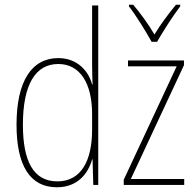

<svg xmlns="http://www.w3.org/2000/svg" viewBox="-20 -783 829 813"><path d="M622 -606H645C671 -651 711 -714 743 -756V-763H725C690 -720 660 -680 634 -637C609 -680 573 -729 544 -763H526V-756C553 -722 596 -653 622 -606ZM221 10C310 10 354 -50 370 -108H372L375 0H396V-760H370V-511C370 -483 371 -456 372 -425H370C356 -481 308 -537 227 -537C114 -537 50 -439 50 -255C50 -82 107 10 221 10ZM760 0V-25H534L759 -507V-527H522V-502H728L504 -22V0ZM223 -15C121 -15 77 -101 77 -255C77 -425 130 -512 227 -512C319 -512 370 -430 370 -300V-234C370 -100 322 -15 223 -15Z"/></svg>

Font: Noto Sans Condensed Thin
Style: Regular
Weight: 100
Width: 3
Designer: Monotype Design Team
Foundry: Monotype Imaging Inc.
Version: Version 2.013